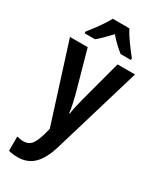

<svg xmlns="http://www.w3.org/2000/svg" viewBox="-248 -840 952 1153"><g transform="rotate(30 227.5 -263.0)"><path d="M2 -543H125L205 -255Q212 -227 218 -198.5Q224 -170 227 -143H231Q234 -167 240.5 -195Q247 -223 255 -255L332 -543H453L271 66Q244 156 200.5 198Q157 240 90 240Q72 240 56.5 238Q41 236 27 232V133Q37 136 49 138Q61 140 72 140Q107 140 126 117.5Q145 95 161 41L173 -4ZM285 -766Q302 -733 331.5 -692Q361 -651 388 -618V-606H317Q273 -640 227 -692Q203 -666 180.5 -643.5Q158 -621 139 -606H67V-618Q84 -639 104 -665.5Q124 -692 141.5 -718.5Q159 -745 170 -766Z"/></g></svg>

Font: Noto Sans Condensed SemiBold
Style: Regular
Weight: 600
Width: 3
Designer: Monotype Design Team
Foundry: Monotype Imaging Inc.
Version: Version 2.013; ttfautohint (v1.8.4.7-5d5b)